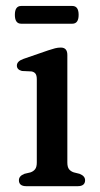

<svg xmlns="http://www.w3.org/2000/svg" viewBox="-20 -640 344 660"><path d="M211.5 -451V-81.5Q211.5 -66 217.2 -58.5Q223 -51 233.5 -47.5L253.5 -42.5Q272.5 -35 272.5 -20.5Q272.5 0 247 0H70.5Q45 0 45 -20.5Q45 -35 64 -42.5L85 -47.5Q95 -51 100.8 -58.5Q106.5 -66 106.5 -81.5V-367.5Q106.5 -381 101.8 -387Q97 -393 88 -394.5L55.5 -396Q38 -400.5 38 -414.5Q38 -429.5 60.5 -437.5L146 -467Q159.5 -471.5 169.2 -474Q179 -476.5 189 -476.5Q211.5 -476.5 211.5 -451ZM31.1 -589Q31.1 -619.5 52.8 -619.5H228.6Q250.3 -619.5 250.3 -589Q250.3 -558.5 228.6 -558.5H52.8Q31.1 -558.5 31.1 -589Z"/></svg>

Font: Fraunces 9pt Soft
Style: Regular
Weight: 400
Version: Version 1.000;[0bf87f6ff]